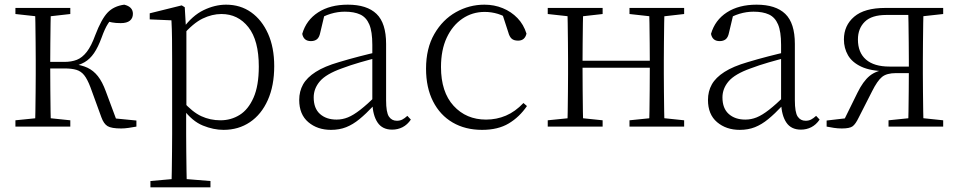

<svg xmlns="http://www.w3.org/2000/svg" viewBox="-20 -542 4104 822"><path d="M46 0V-27L155 -38H175L281 -27V0ZM46 -482V-508H281V-482L175 -470H155ZM130 0Q131 -24 131.5 -64.5Q132 -105 132.5 -148.5Q133 -192 133 -226V-283Q133 -316 132.5 -359.5Q132 -403 131.5 -443.5Q131 -484 130 -508H198Q197 -484 196.5 -443Q196 -402 195.5 -356.5Q195 -311 195 -273V-254Q195 -206 195.5 -156.5Q196 -107 196.5 -65.5Q197 -24 198 0ZM414 -40 367 -169Q354 -203 340.5 -220Q327 -237 307 -243Q287 -249 256 -249H163V-277H255Q286 -277 309 -286Q332 -295 351.5 -320Q371 -345 388 -392Q414 -460 440.5 -488Q467 -516 512 -522Q549 -513 549 -483Q549 -464 536 -453.5Q523 -443 497 -443Q475 -443 459.5 -446Q444 -449 429 -453L474 -479Q455 -460 442 -440Q429 -420 415 -381Q400 -340 382.5 -314.5Q365 -289 342.5 -276Q320 -263 291 -257V-268Q329 -264 354.5 -252Q380 -240 399 -216Q418 -192 433 -151L484 -14L442 -38L564 -26V0Q548 3 530.5 5.5Q513 8 499 8Q457 8 440.5 -2Q424 -12 414 -40Z M624 260V233L736 223H757L881 233V260ZM714 260Q715 229 715.5 189.5Q716 150 716.5 108.5Q717 67 717 32V-278Q717 -330 716.5 -374Q716 -418 714 -455L621 -459V-485L758 -519L771 -511L776 -425L778 -420V-80L777 -71V32Q777 66 777.5 107.5Q778 149 778.5 189Q779 229 780 260ZM937 14Q894 14 848.5 -4.5Q803 -23 764 -75H751L763 -108Q804 -62 842 -44.5Q880 -27 924 -27Q969 -27 1006 -50Q1043 -73 1065.5 -124Q1088 -175 1088 -257Q1088 -369 1043.5 -425.5Q999 -482 928 -482Q888 -482 847.5 -462.5Q807 -443 760 -389L751 -420H763Q803 -475 851.5 -498.5Q900 -522 948 -522Q1009 -522 1055 -489.5Q1101 -457 1127.5 -398Q1154 -339 1154 -259Q1154 -175 1126.5 -113.5Q1099 -52 1050 -19Q1001 14 937 14Z M1397 14Q1339 14 1300 -19Q1261 -52 1261 -114Q1261 -151 1277.5 -180.5Q1294 -210 1331.5 -234Q1369 -258 1431 -276Q1474 -289 1518.5 -300.5Q1563 -312 1603 -321V-297Q1563 -287 1521.5 -275Q1480 -263 1443 -249Q1376 -225 1349.5 -194Q1323 -163 1323 -125Q1323 -78 1350 -54Q1377 -30 1421 -30Q1446 -30 1469.5 -39.5Q1493 -49 1522.5 -72Q1552 -95 1592 -134L1598 -89H1579Q1547 -55 1519 -32Q1491 -9 1462 2.5Q1433 14 1397 14ZM1659 13Q1617 13 1596.5 -17.5Q1576 -48 1574 -102V-106V-350Q1574 -407 1561 -437.5Q1548 -468 1522 -480Q1496 -492 1456 -492Q1426 -492 1396 -483Q1366 -474 1334 -454L1370 -482L1351 -402Q1347 -382 1337 -374Q1327 -366 1311 -366Q1280 -366 1274 -397Q1291 -456 1342 -489Q1393 -522 1469 -522Q1551 -522 1592 -482.5Q1633 -443 1633 -354V-113Q1633 -61 1645 -43Q1657 -25 1679 -25Q1692 -25 1702 -30Q1712 -35 1724 -46L1739 -30Q1724 -8 1703.5 2.5Q1683 13 1659 13Z M2044 14Q1972 14 1918 -17.5Q1864 -49 1834 -108Q1804 -167 1804 -248Q1804 -335 1839.5 -396.5Q1875 -458 1932 -490Q1989 -522 2054 -522Q2096 -522 2132.5 -507Q2169 -492 2195.5 -464.5Q2222 -437 2234 -398Q2227 -368 2198 -368Q2180 -368 2170.5 -376.5Q2161 -385 2156 -404L2128 -490L2171 -452Q2140 -474 2112 -482.5Q2084 -491 2055 -491Q2002 -491 1959.5 -462Q1917 -433 1892.5 -380.5Q1868 -328 1868 -255Q1868 -148 1922 -89Q1976 -30 2061 -30Q2106 -30 2146 -47Q2186 -64 2221 -101L2236 -88Q2204 -41 2158 -13.5Q2112 14 2044 14Z M2409 0Q2410 -24 2410.5 -64.5Q2411 -105 2411.5 -148.5Q2412 -192 2412 -226V-283Q2412 -316 2411.5 -359.5Q2411 -403 2410.5 -443.5Q2410 -484 2409 -508H2477Q2476 -484 2475.5 -443Q2475 -402 2474.5 -357Q2474 -312 2474 -275V-256Q2474 -207 2474.5 -157Q2475 -107 2475.5 -65.5Q2476 -24 2477 0ZM2758 0Q2760 -24 2760.5 -65.5Q2761 -107 2761.5 -157Q2762 -207 2762 -256V-275Q2762 -312 2761.5 -357Q2761 -402 2760.5 -443Q2760 -484 2758 -508H2825Q2824 -484 2823.5 -443.5Q2823 -403 2822.5 -359.5Q2822 -316 2822 -283V-226Q2822 -192 2822.5 -148.5Q2823 -105 2823.5 -64.5Q2824 -24 2825 0ZM2325 0V-27L2434 -38H2454L2560 -27V0ZM2325 -482V-508H2560V-482L2454 -470H2434ZM2675 0V-27L2783 -38H2804L2909 -27V0ZM2675 -482V-508H2909V-482L2804 -470H2783ZM2442 -252V-282H2792V-252Z M3147 14Q3089 14 3050 -19Q3011 -52 3011 -114Q3011 -151 3027.5 -180.5Q3044 -210 3081.5 -234Q3119 -258 3181 -276Q3224 -289 3268.5 -300.5Q3313 -312 3353 -321V-297Q3313 -287 3271.5 -275Q3230 -263 3193 -249Q3126 -225 3099.5 -194Q3073 -163 3073 -125Q3073 -78 3100 -54Q3127 -30 3171 -30Q3196 -30 3219.5 -39.5Q3243 -49 3272.5 -72Q3302 -95 3342 -134L3348 -89H3329Q3297 -55 3269 -32Q3241 -9 3212 2.5Q3183 14 3147 14ZM3409 13Q3367 13 3346.5 -17.5Q3326 -48 3324 -102V-106V-350Q3324 -407 3311 -437.5Q3298 -468 3272 -480Q3246 -492 3206 -492Q3176 -492 3146 -483Q3116 -474 3084 -454L3120 -482L3101 -402Q3097 -382 3087 -374Q3077 -366 3061 -366Q3030 -366 3024 -397Q3041 -456 3092 -489Q3143 -522 3219 -522Q3301 -522 3342 -482.5Q3383 -443 3383 -354V-113Q3383 -61 3395 -43Q3407 -25 3429 -25Q3442 -25 3452 -30Q3462 -35 3474 -46L3489 -30Q3474 -8 3453.5 2.5Q3433 13 3409 13Z M3770 -508H4018V-482L3909 -470L3901 -478H3775Q3712 -478 3682.5 -449Q3653 -420 3653 -373Q3653 -317 3687.5 -287Q3722 -257 3788 -257H3901V-229H3816Q3776 -229 3756 -212.5Q3736 -196 3714 -152L3656 -38Q3643 -11 3630.5 -1.5Q3618 8 3584 8Q3567 8 3550.5 5.5Q3534 3 3519 0V-26L3622 -38L3588 -17L3651 -145Q3675 -194 3703 -217Q3731 -240 3777 -245L3772 -237Q3707 -238 3667.5 -256.5Q3628 -275 3610.5 -305.5Q3593 -336 3593 -373Q3593 -433 3637 -470.5Q3681 -508 3770 -508ZM3868 0Q3869 -24 3869.5 -65Q3870 -106 3870.5 -152Q3871 -198 3871 -237V-283Q3871 -316 3870.5 -359.5Q3870 -403 3869.5 -443.5Q3869 -484 3868 -508H3934Q3933 -484 3932.5 -443.5Q3932 -403 3931.5 -359.5Q3931 -316 3931 -283V-226Q3931 -192 3931.5 -148.5Q3932 -105 3932.5 -64.5Q3933 -24 3934 0ZM3784 0V-27L3891 -38H3913L4018 -27V0Z"/></svg>

Font: Source Han Serif JP VF
Style: Regular
Weight: 250
Designer: Ryoko NISHIZUKA 西塚涼子 (kana & ideographs); Frank Grießhammer (Latin, Greek & Cyrillic); Wenlong ZHANG 张文龙 (bopomofo); San
Foundry: Adobe
Version: Version 2.001;hotconv 1.1.0;makeotfexe 2.6.0